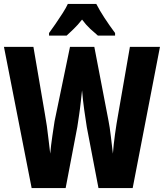

<svg xmlns="http://www.w3.org/2000/svg" viewBox="-27 -951 829 971"><path d="M782 -714 644 0H471L412 -308Q406 -345 399 -395Q392 -445 388 -494Q385 -469 381.5 -435.5Q378 -402 373 -369Q368 -336 364 -309L305 0H133L-7 -714H142L200 -375Q205 -349 210 -313.5Q215 -278 219 -241.5Q223 -205 227 -174Q231 -218 238 -265Q245 -312 249 -338L327 -714H450L522 -339Q528 -309 533.5 -262.5Q539 -216 544 -174Q547 -217 554.5 -271.5Q562 -326 571 -375L630 -714ZM460 -931Q477 -898 501.5 -860.5Q526 -823 555 -784V-771H468Q451 -785 429.5 -805Q408 -825 388 -852Q367 -825 345 -804Q323 -783 310 -771H221V-784Q235 -803 254 -830.5Q273 -858 290.5 -885.5Q308 -913 316 -931Z"/></svg>

Font: Noto Sans Sinhala ExtraCondensed ExtraBold
Style: Regular
Weight: 800
Width: 2
Designer: Jelle Bosma - Monotype Design Team
Foundry: Monotype Imaging Inc.
Version: Version 2.006; ttfautohint (v1.8.4.7-5d5b)